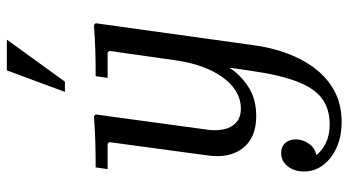

<svg xmlns="http://www.w3.org/2000/svg" viewBox="-249 -511 1020 562"><g transform="rotate(-90 261.0 -230.0)"><path d="M185 260Q143 260 110.5 245.5Q78 231 59 206Q40 181 40 150Q40 122 55 102.5Q70 83 94 83Q113 83 123.5 95Q134 107 134 126Q134 146 121.5 164Q109 182 88 186Q100 202 123 213.5Q146 225 178 225Q223 225 253.5 202.5Q284 180 303.5 129Q323 78 335 -7L344 -69Q324 -37 288.5 -13.5Q253 10 202 10Q139 10 108.5 -29Q78 -68 87 -132L126 -420L121 -425H47L52 -460Q91 -460 126.5 -461Q162 -462 202 -465L207 -460L162 -130Q159 -107 163.5 -85Q168 -63 183 -49Q198 -35 224 -35Q259 -35 288 -58.5Q317 -82 337.5 -126Q358 -170 366 -230L393 -420L388 -425H314L319 -460Q358 -460 393.5 -461Q429 -462 469 -465L474 -460L410 0Q403 54 385.5 101Q368 148 340 184Q312 220 273.5 240Q235 260 185 260ZM426 -720 303 -550H273L336 -720Z"/></g></svg>

Font: Brygada 1918
Style: Italic
Weight: 400
Italic angle: -8°
Designer: Mateusz Machalski | Borys Kosmynka | Przemek Hoffer
Foundry: NIEPODLEGLA 2018
Version: Version 3.006